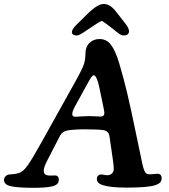

<svg xmlns="http://www.w3.org/2000/svg" viewBox="-34 -919 837 949"><path d="M414.6 -782.7Q406.2 -777.3 393.8 -768.8Q381.3 -760.3 376.5 -757.3Q371.6 -754.4 364.5 -750.2Q357.4 -746.1 353.3 -744.9Q349.1 -743.7 344.7 -743.7Q333.5 -743.7 327.1 -748.5Q320.8 -753.4 321.3 -761.7Q323.2 -775.9 341.8 -794.4L409.7 -861.3Q452.1 -899.4 479 -899.4Q506.3 -899.4 532.7 -870.1L585.4 -802.7Q605.5 -777.3 603.5 -761.7Q601.1 -743.7 576.7 -743.7Q573.7 -743.7 570.6 -744.4Q567.4 -745.1 563.7 -746.8Q560.1 -748.5 557.1 -750.5Q554.2 -752.4 549.1 -756.3Q543.9 -760.3 540 -763.4Q536.1 -766.6 528.6 -772.5Q521 -778.3 515.6 -782.7Q480.5 -810.5 469.2 -815.9Q463.4 -813.5 456.5 -809.6Q449.7 -805.7 444.8 -802.5Q439.9 -799.3 430.2 -793Q420.4 -786.6 414.6 -782.7ZM262.2 -247.1 201.2 -128.9Q182.1 -93.3 182.1 -75.2Q182.1 -54.7 203.6 -51.8Q212.4 -50.8 224.6 -51.5Q236.8 -52.2 241.2 -51.8Q256.8 -49.8 256.8 -30.3Q256.8 -6.3 226.3 1.5Q195.8 9.3 134.3 9.3Q55.7 9.3 20.8 1.7Q-14.2 -5.9 -14.2 -29.3Q-14.2 -39.1 -7.8 -46.4Q-1.5 -53.7 8.3 -56.2Q13.2 -57.1 29.3 -58.1Q45.4 -59.1 56.2 -63Q78.1 -67.4 101.6 -99.9Q125 -132.3 175.8 -224.1L347.7 -532.7Q372.6 -578.1 380.4 -600.8Q388.2 -623.5 388.2 -652.3Q388.2 -687 408 -706.5Q427.7 -726.1 458 -726.1Q492.7 -726.1 514.4 -697.8Q536.1 -669.4 555.2 -606.4Q577.1 -532.7 594.5 -459.7Q611.8 -386.7 634.3 -277.6Q656.7 -168.5 664.6 -132.8Q674.3 -83 682.1 -70.3Q688.5 -59.1 698.2 -58.1Q710.4 -56.6 725.8 -58.6Q741.2 -60.5 748 -60.1Q765.1 -57.1 765.1 -38.6Q765.1 -25.4 757.3 -17.1Q749.5 -8.8 731.9 -3.4Q696.3 8.3 592.3 8.3Q511.2 8.3 474.1 -3.9Q444.8 -12.7 444.8 -34.7Q444.8 -53.2 462.4 -56.6Q468.3 -57.6 480 -54.9Q491.7 -52.2 499.5 -53.2Q512.7 -54.2 520.5 -62.7Q528.3 -71.3 528.3 -84.5Q528.3 -94.7 525.4 -119.1L507.3 -244.1Q503.9 -272 476.1 -275.9Q449.2 -279.8 387.7 -279.8Q333 -279.8 300.3 -274.4Q273.9 -270 262.2 -247.1ZM405.3 -345.2Q423.8 -345.2 440.4 -344Q457 -342.8 461.9 -342.8Q481.9 -342.8 481.9 -360.8Q481.9 -366.7 475.6 -397.5L456.1 -490.7Q450.7 -516.1 443.6 -531.5Q436.5 -546.9 429.7 -546.9Q427.7 -546.9 425.5 -545.7Q423.3 -544.4 420.7 -541.5Q418 -538.6 415.8 -535.4Q413.6 -532.2 410.6 -527.1Q407.7 -522 405.3 -517.8Q402.8 -513.7 399.2 -507.1Q395.5 -500.5 393.1 -496.1L336.4 -392.6Q323.2 -369.1 323.2 -354.5Q323.2 -341.8 338.4 -341.8Q339.8 -341.8 365.5 -343.5Q391.1 -345.2 405.3 -345.2Z"/></svg>

Font: Cooper* SemiBold
Style: Italic
Weight: 600
Italic angle: -7°
Designer: Owen Earl
Foundry: indestructible type*
Version: Version 0.001